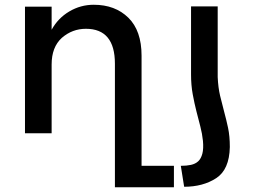

<svg xmlns="http://www.w3.org/2000/svg" viewBox="-20 -560 1071 807"><path d="M833 32Q830 2 822 -28.5Q814 -59 805.5 -92.5Q797 -126 790 -164Q783 -202 783 -247V-533H895V-236Q897 -192 905 -158Q913 -124 922 -91Q931 -58 938.5 -23Q946 12 946 58Q944 153 888.5 189Q833 225 754 225L740 137Q764 137 782.5 133Q801 129 813 118Q825 107 830.5 86Q836 65 833 32ZM711 137V227H463V-292Q463 -439 341 -439Q284 -439 240 -401Q197 -362 197 -289V0H85V-532H197V-435Q224 -484 271.5 -512Q319 -540 374 -540Q464 -540 519.5 -485.5Q575 -431 575 -326V137Z"/></svg>

Font: Montserrat_am3
Style: Regular
Weight: 400
Designer: Julieta Ulanovsky
Foundry: Julieta Ulanovsky, Armenina letters added by Vahan Hovhannisyan
Version: Version 2.001